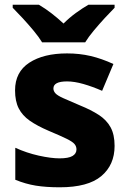

<svg xmlns="http://www.w3.org/2000/svg" viewBox="-20 -786 546 816"><path d="M467 -166Q467 -85 410.5 -37.5Q354 10 234 10Q176 10 132.5 3Q89 -4 45 -22V-158Q93 -136 145 -124.5Q197 -113 233 -113Q271 -113 288 -123Q305 -133 305 -151Q305 -164 296.5 -174Q288 -184 262.5 -196.5Q237 -209 187 -230Q138 -251 106.5 -273Q75 -295 59.5 -325.5Q44 -356 44 -402Q44 -480 104.5 -519.5Q165 -559 265 -559Q318 -559 365 -548Q412 -537 462 -514L414 -400Q373 -418 334.5 -429Q296 -440 265 -440Q207 -440 207 -410Q207 -399 215.5 -389.5Q224 -380 248.5 -369Q273 -358 320 -338Q367 -319 400 -297.5Q433 -276 450 -245Q467 -214 467 -166ZM159 -606Q145 -629 122.5 -656Q100 -683 76.5 -708.5Q53 -734 34 -753V-766H145Q172 -750 197.5 -730.5Q223 -711 250 -686Q275 -711 302.5 -731Q330 -751 356 -766H467V-753Q449 -735 425.5 -709.5Q402 -684 379 -656.5Q356 -629 342 -606Z"/></svg>

Font: Noto Sans Gujarati UI ExtraBold
Style: Regular
Weight: 800
Designer: Jelle Bosma - Monotype Design Team, Universal Thirst
Foundry: Monotype Imaging Inc.
Version: Version 2.106; ttfautohint (v1.8.4.7-5d5b)